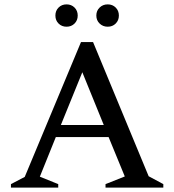

<svg xmlns="http://www.w3.org/2000/svg" viewBox="-20 -857 796 877"><path d="M30 0V-16L93 -49L350 -665H405L659 -52L726 -16V0H462V-16L550 -51L476 -231H235L162 -50L246 -16V0ZM258 -286H454L356 -527ZM284 -735Q262 -735 247.5 -749.5Q233 -764 233 -786Q233 -808 247.5 -822.5Q262 -837 284 -837Q306 -837 320.5 -822.5Q335 -808 335 -786Q335 -764 320.5 -749.5Q306 -735 284 -735ZM472 -735Q450 -735 435 -749.5Q420 -764 420 -786Q420 -808 435 -822.5Q450 -837 472 -837Q494 -837 508.5 -822.5Q523 -808 523 -786Q523 -764 508.5 -749.5Q494 -735 472 -735Z"/></svg>

Font: Spectral Medium
Style: Regular
Weight: 500
Designer: Jean-Baptiste Levee
Foundry: Production Type
Version: Version 2.001